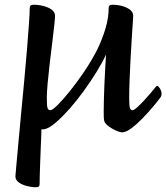

<svg xmlns="http://www.w3.org/2000/svg" viewBox="-20 -544 700 808"><path d="M659.8 -148.3Q659.8 -139.9 654.4 -132.9Q643.6 -118.1 623.3 -93.9Q602.9 -69.8 579 -45.2Q555 -20.5 532.4 -3.8Q509.8 13 493.4 13Q487.8 13 476.6 8.9Q465.4 4.8 452.6 -2.4Q439.8 -9.6 430.4 -18.1Q421 -26.5 418.7 -35.1Q417 -42 416.7 -52.5Q416.4 -63 416.4 -78.1Q416.4 -97 417.2 -126Q418 -155 419.4 -188.3Q420.7 -221.6 422.6 -254.6Q424.5 -287.6 426.2 -314.5Q410.7 -280.8 385.7 -240.3Q360.6 -199.9 331.6 -159.9Q302.5 -119.9 272.4 -85.9Q242.3 -52 215.8 -29.1Q189.4 -6.2 170.1 -0.9Q165.5 0.6 161.5 0.3Q157.5 0 154.5 0Q154.5 3.9 153.6 25Q152.8 46.1 151.6 76Q150.4 105.9 149.2 137.4Q148 168.8 147.3 194.1Q146.6 219.3 146.6 230.8Q146.6 237.9 143.4 241Q140.2 244 130.8 244Q112.9 244 92.9 238.8Q73 233.7 58.9 223.5Q44.9 213.4 44.9 197.9Q44.9 195.2 48.1 159.8Q51.3 124.4 56.5 66.9Q61.7 9.5 68.3 -59.9Q74.9 -129.2 81.6 -200.5Q88.4 -271.9 93.6 -335.9Q98.8 -399.9 102 -446.1Q105.2 -492.3 105.2 -510.1Q105.2 -517.2 108.7 -520.6Q112.3 -524 121.6 -524Q141.9 -524 162.6 -518.8Q183.3 -513.7 197.5 -503.4Q211.6 -493 211.6 -477.2Q211.6 -466.3 208.2 -435.3Q204.8 -404.4 199.6 -362.5Q194.3 -320.6 189.1 -275.8Q183.8 -231 180.4 -192.5Q177 -154 177 -131.3Q177 -97.5 180.2 -88.9Q183.4 -80.2 192.2 -80.2Q200.2 -80.2 222.1 -101.7Q243.9 -123.1 273.2 -159.4Q302.5 -195.7 333.1 -240.7Q363.6 -285.8 388.2 -333Q410.5 -378.7 423.9 -424Q437.3 -469.4 437.3 -509.4Q437.3 -517.2 440.8 -520.6Q444.4 -524 454.4 -524Q473.9 -524 493.5 -518.8Q513 -513.7 526.8 -503.4Q540.6 -493 540.6 -477.2Q540.6 -474.9 538.9 -449.7Q537.2 -424.4 534.7 -385Q532.2 -345.5 529.6 -299.9Q527.1 -254.3 525.4 -209.7Q523.7 -165.1 523.7 -131.3Q523.7 -97.5 526.9 -88.9Q530.1 -80.2 538.2 -80.2Q543.9 -80.2 556.7 -91.8Q569.5 -103.4 584.9 -119.6Q600.2 -135.9 613.4 -151.7Q626.5 -167.6 633 -175.4Q635.9 -178.7 637.6 -180.7Q639.2 -182.7 641.5 -182.7Q646.1 -182.7 653 -171.6Q659.8 -160.6 659.8 -149.3Z"/></svg>

Font: Briem Hand Thin
Style: Regular
Weight: 100
Designer: Gunnlaugur SE Briem, Eben Sorkin
Foundry: Sorkin Type Co.
Version: Version 1.003